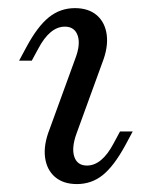

<svg xmlns="http://www.w3.org/2000/svg" viewBox="-20 -446 376 477"><path d="M171 11.3Q137.1 11.3 116.5 -6.5Q96 -24.2 91.9 -55.2Q87.9 -86.3 103.2 -125L166.9 -300Q180.6 -335.5 173 -357.7Q165.3 -379.8 141.1 -379.8Q122.6 -379.8 106 -366.1Q89.5 -352.4 75 -325L58.9 -295.2H27.4L46 -329.8Q73.4 -380.6 101.6 -403.2Q129.8 -425.8 166.1 -425.8Q200 -425.8 220.6 -408.1Q241.1 -390.3 245.2 -359.3Q249.2 -328.2 233.9 -289.5L170.2 -114.5Q157.3 -79 164.5 -56.9Q171.8 -34.7 196 -34.7Q233.1 -34.7 262.1 -89.5L278.2 -119.4H309.7L291.1 -84.7Q262.9 -33.1 235.1 -10.9Q207.3 11.3 171 11.3Z"/></svg>

Font: Playfair 12pt Light
Style: Italic
Weight: 300
Italic angle: -15.6°
Designer: Claus Eggers Sørensen
Foundry: Claus Eggers Sørensen
Version: Version 2.000;gftools[0.9.28]